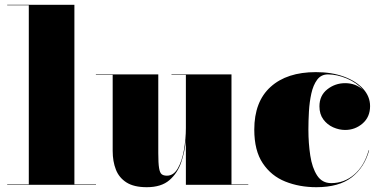

<svg xmlns="http://www.w3.org/2000/svg" viewBox="-20 -770 1594 800"><path d="M10 -2H100V-748H10V-750H290V-2H380V0H10Z M639.5 -460V-132Q639.5 -90 642.8 -70Q646 -50 653.8 -44Q661.5 -38 675.5 -38Q703.5 -38 721 -68.8Q738.5 -99.5 746.5 -145.5Q754.5 -191.5 754.5 -237V-458H694.5V-460H944.5V-2H1014.5V0H754.5V-186.5Q750.5 -139.5 735.2 -94.2Q720 -49 686 -19.5Q652 10 591.5 10Q538 10 507 -9.8Q476 -29.5 462.8 -63.5Q449.5 -97.5 449.5 -141V-458H379.5V-460Z M1518 -143.5Q1498.5 -72.5 1445.5 -31.2Q1392.5 10 1298 10Q1227.5 10 1168.8 -13.5Q1110 -37 1074.8 -89.8Q1039.5 -142.5 1039.5 -230Q1039.5 -346.5 1107.5 -408Q1175.5 -469.5 1296 -469.5Q1362 -469.5 1413 -450.8Q1464 -432 1493 -400Q1522 -368 1522 -328Q1522 -282.5 1490.8 -255.5Q1459.5 -228.5 1418 -228.5Q1393 -228.5 1368.2 -239.5Q1343.5 -250.5 1327.2 -272.5Q1311 -294.5 1311 -327Q1311 -372 1343.8 -397.8Q1376.5 -423.5 1418 -423.5Q1462.5 -423.5 1492.5 -395.5Q1466.5 -425.5 1425.2 -442.8Q1384 -460 1346.5 -460Q1318 -460 1301.5 -437.8Q1285 -415.5 1277.2 -380.2Q1269.5 -345 1267.2 -305.2Q1265 -265.5 1265 -230Q1265 -173 1272.8 -122Q1280.5 -71 1301.2 -39Q1322 -7 1360 -7Q1414.5 -7 1456.2 -43Q1498 -79 1516 -143.5Z"/></svg>

Font: Bodoni* 96pt Fatface
Style: Regular
Weight: 900
Version: Version 2.3